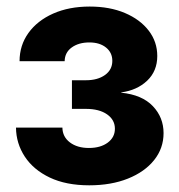

<svg xmlns="http://www.w3.org/2000/svg" viewBox="-20 -552 540 580"><path d="M249.5 7.8Q179.7 7.8 130.4 -15.6Q81.1 -39.1 54.9 -78.9Q28.8 -118.7 28.3 -166.5H168.5Q168.9 -138.7 191.2 -121.8Q213.4 -105 248.5 -105Q283.7 -105 305.4 -121.1Q327.1 -137.2 327.1 -163.1Q327.1 -189.9 303.5 -206.5Q279.8 -223.1 239.7 -223.1H197.3V-309.6H239.7Q274.9 -309.6 297.1 -325.4Q319.3 -341.3 319.3 -368.2Q319.3 -393.1 300.3 -408.4Q281.2 -423.8 250 -423.8Q217.8 -423.8 196.8 -408.7Q175.8 -393.6 175.3 -367.2H39.1Q39.1 -415 65.9 -452.4Q92.8 -489.7 140.6 -511Q188.5 -532.2 251 -532.2Q311.5 -532.2 357.4 -512.7Q403.3 -493.2 429.2 -459.5Q455.1 -425.8 455.1 -382.8Q455.1 -337.4 424.6 -308.3Q394 -279.3 346.2 -272.9V-272Q409.2 -265.6 441.7 -231.4Q474.1 -197.3 474.1 -149.9Q474.1 -104 445.6 -68.4Q417 -32.7 366.5 -12.5Q315.9 7.8 249.5 7.8Z"/></svg>

Font: Inter 28pt
Style: Bold
Weight: 700
Designer: Rasmus Andersson
Foundry: rsms
Version: Version 4.001;git-66647c0bb